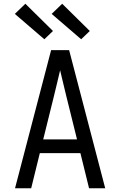

<svg xmlns="http://www.w3.org/2000/svg" viewBox="-20 -1002 640 1022"><path d="M60 0 252 -735H348L540 0H454L408 -187H192L146 0ZM390 -260 333 -490Q325 -524 316.5 -558.5Q308 -593 300 -628Q292 -593 283.5 -558.5Q275 -524 267 -490L210 -260ZM412 -793 255 -928 311 -982 458 -837ZM216 -793 59 -928 115 -982 262 -837Z"/></svg>

Font: Iosevka Extended
Style: Regular
Weight: 400
Width: 7
Monospace: yes
Designer: Belleve Invis
Foundry: Belleve Invis
Version: Version 32.5.0; ttfautohint (v1.8.4)